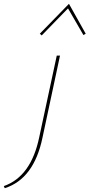

<svg xmlns="http://www.w3.org/2000/svg" viewBox="-151 -699 470 1008"><path d="M211 -679 299 -522 287 -515 206 -655 68 -513 58 -522ZM55 21 147 -407H164L72 24Q27 240 -126 289L-131 278Q12 228 55 21Z"/></svg>

Font: EauTestInfant Thin
Style: Italic
Weight: 250
Italic angle: -12°
Designer: Christian Thalmann (Catharsis Fonts)
Version: Version 0.001;PS 000.001;hotconv 1.0.88;makeotf.lib2.5.64775